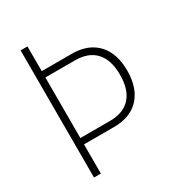

<svg xmlns="http://www.w3.org/2000/svg" viewBox="-169 -813 851 922"><g transform="rotate(-30 256.5 -352.5)"><path d="M83 0V-705H121V-568H287Q348 -568 390.5 -544Q433 -520 455.5 -475Q478 -430 478 -365Q478 -301 455.5 -255.5Q433 -210 390.5 -186Q348 -162 287 -162H121V0ZM121 -197H285Q360 -197 399 -240Q438 -283 438 -365Q438 -447 399 -490Q360 -533 285 -533H121Z"/></g></svg>

Font: Nunito Sans 12pt ExtraLight Condensed
Style: Regular
Weight: 200
Width: 3
Version: Version 3.101;gftools[0.9.27]